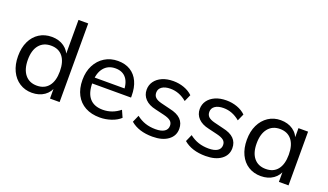

<svg xmlns="http://www.w3.org/2000/svg" viewBox="-70 -1209 2887 1689"><g transform="rotate(20 1373.5 -364.5)"><path d="M528 0H438V-133L450 -121Q433 -60 385 -26.5Q337 7 269 7Q204 7 153.5 -25.5Q103 -58 74.5 -117.5Q46 -177 46 -256Q46 -335 74 -393.5Q102 -452 152.5 -484Q203 -516 269 -516Q337 -516 385 -482Q433 -448 450 -388L437 -376V-736H528ZM289 -67Q360 -67 399 -115.5Q438 -164 438 -254Q438 -343 399.5 -392Q361 -441 289 -441Q218 -441 178 -392.5Q138 -344 138 -256Q138 -166 178 -116.5Q218 -67 289 -67Z M1096 -59Q1063 -28 1011 -10.5Q959 7 905 7Q826 7 769 -24Q712 -55 681 -113.5Q650 -172 650 -253Q650 -331 680.5 -390Q711 -449 765 -482.5Q819 -516 889 -516Q957 -516 1005.5 -486Q1054 -456 1079.5 -400.5Q1105 -345 1105 -268V-252H730V-308H1053L1025 -272Q1027 -357 992 -402Q957 -447 890 -447Q820 -447 780.5 -397.5Q741 -348 741 -259Q741 -163 783 -114.5Q825 -66 907 -66Q951 -66 991 -80.5Q1031 -95 1067 -124Z M1398 7Q1269 7 1193 -58L1222 -124Q1262 -93 1305.5 -78.5Q1349 -64 1401 -64Q1455 -64 1483.5 -82.5Q1512 -101 1512 -136Q1512 -164 1492.5 -180.5Q1473 -197 1428 -208L1344 -228Q1279 -242 1244.5 -278Q1210 -314 1210 -365Q1210 -409 1234.5 -443Q1259 -477 1303 -496.5Q1347 -516 1407 -516Q1460 -516 1507.5 -499Q1555 -482 1588 -450L1559 -385Q1523 -415 1485 -429.5Q1447 -444 1406 -444Q1355 -444 1326.5 -424Q1298 -404 1298 -370Q1298 -341 1316 -324Q1334 -307 1373 -297L1458 -276Q1530 -261 1564 -226.5Q1598 -192 1598 -138Q1598 -72 1544 -32.5Q1490 7 1398 7Z M1895 7Q1766 7 1690 -58L1719 -124Q1759 -93 1802.5 -78.5Q1846 -64 1898 -64Q1952 -64 1980.5 -82.5Q2009 -101 2009 -136Q2009 -164 1989.5 -180.5Q1970 -197 1925 -208L1841 -228Q1776 -242 1741.5 -278Q1707 -314 1707 -365Q1707 -409 1731.5 -443Q1756 -477 1800 -496.5Q1844 -516 1904 -516Q1957 -516 2004.5 -499Q2052 -482 2085 -450L2056 -385Q2020 -415 1982 -429.5Q1944 -444 1903 -444Q1852 -444 1823.5 -424Q1795 -404 1795 -370Q1795 -341 1813 -324Q1831 -307 1870 -297L1955 -276Q2027 -261 2061 -226.5Q2095 -192 2095 -138Q2095 -72 2041 -32.5Q1987 7 1895 7Z M2412 7Q2346 7 2295.5 -24.5Q2245 -56 2217 -114.5Q2189 -173 2189 -252Q2189 -331 2217.5 -390Q2246 -449 2296.5 -482.5Q2347 -516 2412 -516Q2480 -516 2528 -482.5Q2576 -449 2593 -387L2581 -380V-503H2671V0H2581V-126L2593 -121Q2576 -60 2528 -26.5Q2480 7 2412 7ZM2432 -67Q2504 -67 2542.5 -115.5Q2581 -164 2581 -254Q2581 -344 2542 -392.5Q2503 -441 2432 -441Q2361 -441 2321 -391Q2281 -341 2281 -252Q2281 -163 2321 -115Q2361 -67 2432 -67Z"/></g></svg>

Font: Muli Medium
Style: Regular
Weight: 500
Designer: Vernon Adams
Foundry: Vernon Adams
Version: Version 2.100; ttfautohint (v1.8.1.43-b0c9)